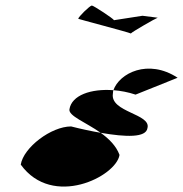

<svg xmlns="http://www.w3.org/2000/svg" viewBox="-20 -790 662 694"><path d="M55 -195C170 -36 400 -152 412 -230C400 -263 373 -289 344 -310C309 -316 272 -324 237 -333C165 -333 65 -257 55 -195ZM263 -722C263 -721 443 -674 453 -669C456 -674 543 -724 550 -726L495 -733L392 -717C391 -722 318 -770 312 -770C305 -770 262 -728 263 -722ZM231 -395C227 -371 290 -348 344 -310C436 -294 508 -292 513 -327C527 -379 378 -384 388 -451C389 -455 388 -460 390 -464C309 -470 239 -446 231 -395ZM390 -464C416 -462 443 -457 470 -448L622 -509C515 -579 411 -525 390 -464ZM453 -669C454 -669 453 -669 453 -669ZM550 -726H551Z"/></svg>

Font: Ampere
Style: SCExtIta
Weight: 400
Version: Version 1